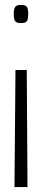

<svg xmlns="http://www.w3.org/2000/svg" viewBox="-20 -556 171 782"><path d="M95 -499Q95 -478 89.5 -470Q84 -462 66 -462Q47 -462 41.5 -470Q36 -478 36 -499Q36 -520 42 -528Q48 -536 66 -536Q84 -536 89.5 -528Q95 -520 95 -499ZM89 -271 92 206H39L43 -271Z"/></svg>

Font: Georama ExtraCondensed Light
Style: Regular
Weight: 300
Width: 2
Designer: Jean-Baptiste Levee
Foundry: Production Type
Version: Version 1.000